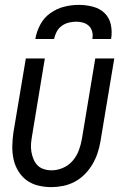

<svg xmlns="http://www.w3.org/2000/svg" viewBox="-20 -760 515 788"><path d="M191 8Q163 8 136.5 1.5Q110 -5 89.5 -20Q69 -35 55 -58Q41 -81 35.5 -107Q30 -133 30.5 -160.5Q31 -188 35 -216L86 -520H164L112 -205Q109 -188 107.5 -171.5Q106 -155 108.5 -139Q111 -123 117 -108Q123 -93 133.5 -82Q144 -71 159.5 -66Q175 -61 192 -61Q215 -61 238.5 -71Q262 -81 278.5 -100.5Q295 -120 303.5 -143Q312 -166 316 -189L371 -520H449L392 -178Q388 -154 380 -130.5Q372 -107 359 -85Q346 -63 327.5 -44.5Q309 -26 286.5 -14Q264 -2 239 3Q214 8 191 8ZM125 -600Q130 -630 145 -658.5Q160 -687 186.5 -706Q213 -725 243.5 -732.5Q274 -740 303 -740Q333 -740 361.5 -732.5Q390 -725 409.5 -706Q429 -687 435 -658.5Q441 -630 436 -600H359Q362 -615 358.5 -629.5Q355 -644 345 -653.5Q335 -663 321.5 -667Q308 -671 293 -671Q277 -671 261.5 -667Q246 -663 233 -653.5Q220 -644 212.5 -629.5Q205 -615 202 -600Z"/></svg>

Font: Iosevka QP
Style: Italic
Weight: 400
Italic angle: -9°
Designer: Belleve Invis
Foundry: Belleve Invis
Version: Version 20.0.0; ttfautohint (v1.8.4)